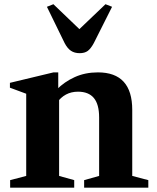

<svg xmlns="http://www.w3.org/2000/svg" viewBox="-20 -870 726 890"><path d="M370 0V-35L439.5 -54.5V-325.5Q439.5 -386.5 415 -415.8Q390.5 -445 341.5 -445Q279.5 -445 242.5 -392V-454.5Q278 -490.5 326.2 -512.5Q374.5 -534.5 434 -534.5Q593 -534.5 593 -360.5V-54.5L667.5 -35V0ZM27 0V-35L101.5 -54.5V-435.5L26 -463.5V-486L228 -534.5H250V-450L254 -445V-54.5L324 -35V0ZM349.5 -623.5Q325.5 -623.5 309 -634.5Q292.5 -645.5 279.5 -670.5L197.5 -838.5L227.5 -850.5L348 -735L469 -850.5L499.5 -838.5L415 -670.5Q401 -644.5 386.8 -634Q372.5 -623.5 349.5 -623.5Z"/></svg>

Font: Libre Caslon Text
Style: Regular
Weight: 400
Designer: Pablo Impallari, Rodrigo Fuenzalida, Katja Schimmel
Foundry: Pablo Impallari, Rodrigo Fuenzalida
Version: Version 2.000